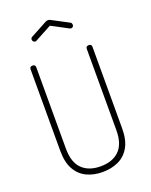

<svg xmlns="http://www.w3.org/2000/svg" viewBox="-173 -1044 895 1140"><g transform="rotate(-20 274.5 -473.5)"><path d="M274 6Q219 6 175 -14.5Q131 -35 105 -80Q79 -125 79 -200V-714Q79 -723 84.5 -727Q90 -731 97 -731Q104 -731 109.5 -727Q115 -723 115 -714V-200Q115 -113 157 -71.5Q199 -30 274 -30Q349 -30 391.5 -71.5Q434 -113 434 -200V-714Q434 -723 439.5 -727Q445 -731 452 -731Q459 -731 464.5 -727Q470 -723 470 -714V-200Q470 -125 444 -80Q418 -35 373.5 -14.5Q329 6 274 6ZM163 -859Q156 -859 150.5 -864.5Q145 -870 145 -878Q145 -882 147.5 -886Q150 -890 154 -892L258 -948Q266 -953 275 -953Q284 -953 292 -948L396 -893Q401 -891 403 -886Q405 -881 405 -876Q405 -869 400 -864.5Q395 -860 388 -860Q386 -860 383.5 -861Q381 -862 379 -863L275 -918L171 -862Q169 -861 167 -860Q165 -859 163 -859Z"/></g></svg>

Font: Dosis ExtraLight ExtraLight
Style: Regular
Weight: 250
Version: Version 3.001; ttfautohint (v1.8.2)